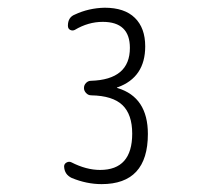

<svg xmlns="http://www.w3.org/2000/svg" viewBox="-20 -756 540 490"><path d="M163.1 -301.8Q144.5 -310.5 143.6 -331.1Q143.6 -337.9 149.9 -341.3Q156.2 -344.7 162.1 -341.8Q200.2 -322.3 235.4 -322.3Q317.4 -322.3 317.4 -415Q317.4 -463.9 292.5 -487.8Q267.6 -511.7 212.9 -512.7Q205.1 -512.7 199.7 -518.6Q194.3 -524.4 194.3 -531.2Q194.3 -539.1 199.7 -544.4Q205.1 -549.8 211.9 -549.8Q311.5 -552.7 311.5 -633.8Q311.5 -700.2 242.2 -700.2Q205.1 -700.2 170.9 -679.7Q165 -676.8 159.2 -679.7Q153.3 -682.6 153.3 -690.4Q153.3 -711.9 170.9 -718.8Q206.1 -735.4 247.1 -736.3Q297.9 -736.3 324.2 -710.4Q350.6 -684.6 350.6 -637.7Q350.6 -558.6 280.3 -533.2Q278.3 -533.2 278.3 -532.2Q278.3 -531.2 280.3 -531.2Q357.4 -507.8 357.4 -414.1Q357.4 -286.1 239.3 -286.1Q201.2 -286.1 163.1 -301.8Z"/></svg>

Font: Rounded Mgen+ 2m light
Style: Regular
Weight: 200
Designer: [Source Han Sans]
Ryoko NISHIZUKA  (kana & ideographs); Paul D. Hunt (Latin, Greek & Cyrillic); Wenlong ZHANG  (bopomofo
Version: Version 1.059.20150602